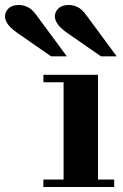

<svg xmlns="http://www.w3.org/2000/svg" viewBox="-154 -750 493 770"><path d="M101 -15V-434H239V-15ZM20 0V-30H304V0ZM20 -420V-450H239V-420ZM251 -524 114 -619Q86 -639 76 -655Q66 -671 66 -684Q66 -702 80 -716Q94 -730 122 -730Q139 -730 156.5 -722Q174 -714 193 -688L314 -524ZM51 -524 -86 -619Q-114 -639 -124 -655Q-134 -671 -134 -684Q-134 -702 -120 -716Q-106 -730 -78 -730Q-61 -730 -43.5 -722Q-26 -714 -7 -688L114 -524Z"/></svg>

Font: Libre Bodoni
Style: Bold
Weight: 700
Designer: Pablo Impallari, Rodrigo Fuenzalida
Foundry: Impallari Type
Version: Version 2.005;gftools[0.9.23]